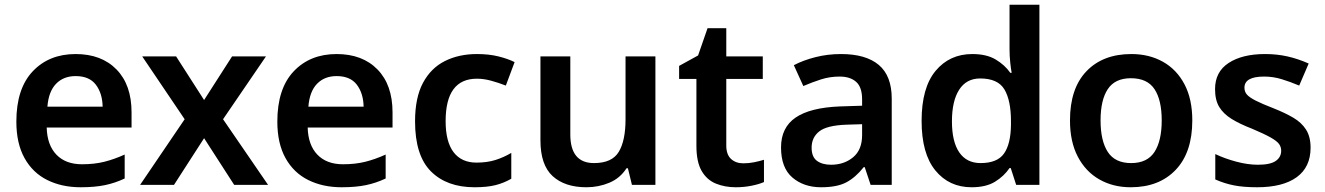

<svg xmlns="http://www.w3.org/2000/svg" viewBox="-20 -873 5589 810"><path d="M299 -645Q408 -645 471.5 -580Q535 -515 535 -399V-335H177Q179 -261 218 -220.5Q257 -180 326 -180Q378 -180 420 -190.5Q462 -201 506 -221V-120Q466 -101 423 -92Q380 -83 320 -83Q241 -83 179.5 -113.5Q118 -144 83.5 -206Q49 -268 49 -360Q49 -499 118 -572Q187 -645 299 -645ZM299 -552Q248 -552 216.5 -519.5Q185 -487 180 -423H413Q412 -479 384.5 -515.5Q357 -552 299 -552Z M759 -370 580 -635H723L841 -451L959 -635H1102L921 -370L1111 -93H968L841 -290L714 -93H571Z M1400 -645Q1509 -645 1572.5 -580Q1636 -515 1636 -399V-335H1278Q1280 -261 1319 -220.5Q1358 -180 1427 -180Q1479 -180 1521 -190.5Q1563 -201 1607 -221V-120Q1567 -101 1524 -92Q1481 -83 1421 -83Q1342 -83 1280.5 -113.5Q1219 -144 1184.5 -206Q1150 -268 1150 -360Q1150 -499 1219 -572Q1288 -645 1400 -645ZM1400 -552Q1349 -552 1317.5 -519.5Q1286 -487 1281 -423H1514Q1513 -479 1485.5 -515.5Q1458 -552 1400 -552Z M1982 -83Q1865 -83 1798 -150Q1731 -217 1731 -361Q1731 -461 1764.5 -523.5Q1798 -586 1857 -615.5Q1916 -645 1992 -645Q2043 -645 2083 -635Q2123 -625 2151 -611L2114 -512Q2083 -524 2052 -532.5Q2021 -541 1992 -541Q1860 -541 1860 -362Q1860 -275 1893.5 -231Q1927 -187 1990 -187Q2035 -187 2070 -198Q2105 -209 2137 -228V-119Q2106 -101 2070.5 -92Q2035 -83 1982 -83Z M2745 -635V-93H2646L2629 -163H2623Q2596 -121 2550.5 -102Q2505 -83 2454 -83Q2363 -83 2311.5 -130Q2260 -177 2260 -281V-635H2386V-306Q2386 -185 2486 -185Q2562 -185 2590.5 -232.5Q2619 -280 2619 -370V-635Z M3116 -184Q3139 -184 3161.5 -188.5Q3184 -193 3203 -199V-105Q3183 -96 3151 -89.5Q3119 -83 3084 -83Q3038 -83 3000 -98.5Q2962 -114 2940 -152Q2918 -190 2918 -258V-540H2845V-595L2925 -639L2965 -754H3044V-635H3198V-540H3044V-259Q3044 -221 3064 -202.5Q3084 -184 3116 -184Z M3528 -645Q3633 -645 3687.5 -599Q3742 -553 3742 -457V-93H3653L3628 -168H3624Q3589 -124 3550 -103.5Q3511 -83 3444 -83Q3371 -83 3323 -124Q3275 -165 3275 -251Q3275 -335 3336.5 -377Q3398 -419 3523 -424L3617 -427V-454Q3617 -505 3592 -527.5Q3567 -550 3522 -550Q3481 -550 3443.5 -538Q3406 -526 3369 -510L3329 -598Q3369 -619 3420.5 -632Q3472 -645 3528 -645ZM3551 -347Q3468 -344 3436 -318.5Q3404 -293 3404 -250Q3404 -211 3426.5 -194.5Q3449 -178 3486 -178Q3541 -178 3579 -209.5Q3617 -241 3617 -303V-349Z M4079 -83Q3984 -83 3926 -154Q3868 -225 3868 -363Q3868 -503 3927 -574Q3986 -645 4082 -645Q4142 -645 4180.5 -622Q4219 -599 4242 -566H4248Q4245 -580 4242 -609Q4239 -638 4239 -663V-853H4365V-93H4267L4244 -164H4239Q4216 -130 4178 -106.5Q4140 -83 4079 -83ZM4117 -185Q4187 -185 4215.5 -225Q4244 -265 4245 -346V-362Q4245 -449 4217.5 -495.5Q4190 -542 4115 -542Q4057 -542 4026.5 -494.5Q3996 -447 3996 -361Q3996 -275 4027 -230Q4058 -185 4117 -185Z M5010 -365Q5010 -230 4940 -156.5Q4870 -83 4750 -83Q4676 -83 4618 -116Q4560 -149 4527 -212Q4494 -275 4494 -365Q4494 -500 4563.5 -572.5Q4633 -645 4753 -645Q4828 -645 4886 -612.5Q4944 -580 4977 -517.5Q5010 -455 5010 -365ZM4623 -365Q4623 -279 4653.5 -232Q4684 -185 4752 -185Q4820 -185 4850.5 -232Q4881 -279 4881 -365Q4881 -451 4850.5 -497Q4820 -543 4751 -543Q4684 -543 4653.5 -497Q4623 -451 4623 -365Z M5509 -250Q5509 -168 5450.5 -125.5Q5392 -83 5283 -83Q5226 -83 5185.5 -91Q5145 -99 5107 -116V-223Q5147 -204 5195.5 -191Q5244 -178 5287 -178Q5339 -178 5362 -194Q5385 -210 5385 -237Q5385 -253 5376 -265.5Q5367 -278 5340.5 -293Q5314 -308 5262 -330Q5210 -350 5175.5 -371.5Q5141 -393 5123.5 -422Q5106 -451 5106 -497Q5106 -570 5163.5 -607.5Q5221 -645 5317 -645Q5367 -645 5411.5 -635Q5456 -625 5501 -605L5461 -512Q5423 -528 5387 -539Q5351 -550 5313 -550Q5230 -550 5230 -503Q5230 -486 5240.5 -474Q5251 -462 5277.5 -448.5Q5304 -435 5353 -416Q5401 -397 5436 -376.5Q5471 -356 5490 -326Q5509 -296 5509 -250Z"/></svg>

Font: Noto Sans Telugu UI SemiBold
Style: Regular
Weight: 600
Designer: Jelle Bosma - Monotype Design Team
Foundry: Monotype Imaging Inc.
Version: Version 2.005; ttfautohint (v1.8.4.7-5d5b)